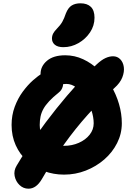

<svg xmlns="http://www.w3.org/2000/svg" viewBox="-20 -1045 806 1160"><path d="M152 95Q121 95 98 73Q75 51 68.5 18.5Q62 -14 81 -45Q134 -134 195 -221Q256 -308 320 -388Q384 -468 446.5 -536.5Q509 -605 564 -656Q593 -683 617 -694Q641 -705 663 -705Q689 -705 706.5 -687Q724 -669 728 -640Q732 -611 719 -577.5Q706 -544 671 -513Q585 -435 510.5 -352Q436 -269 368 -174Q300 -79 233 37Q199 95 152 95ZM367 10Q303 10 245.5 -11.5Q188 -33 144 -72.5Q100 -112 75 -167.5Q50 -223 50 -290Q50 -349 69 -400Q88 -451 117.5 -491Q147 -531 179 -559.5Q211 -588 237.5 -603Q264 -618 277 -618Q312 -618 332 -603Q352 -588 358.5 -566Q365 -544 359 -522Q353 -500 335 -486Q300 -458 277.5 -434Q255 -410 242.5 -387.5Q230 -365 225 -341Q220 -317 220 -290Q220 -247 239.5 -219Q259 -191 292.5 -177.5Q326 -164 367 -164Q415 -164 456 -182Q497 -200 521.5 -231Q546 -262 546 -300Q546 -338 532 -379.5Q518 -421 495 -457Q472 -493 442.5 -515.5Q413 -538 381 -538Q359 -538 348 -533Q337 -528 326 -523Q315 -518 293 -518Q265 -518 245 -538Q225 -558 225 -598Q225 -645 264 -678Q303 -711 374 -711Q431 -711 482.5 -687Q534 -663 576.5 -622Q619 -581 650.5 -528Q682 -475 699 -416.5Q716 -358 716 -300Q716 -237 687.5 -180.5Q659 -124 610 -81.5Q561 -39 498.5 -14.5Q436 10 367 10ZM363 -760Q329 -760 311.5 -774.5Q294 -789 294 -812Q294 -829 301.5 -843Q309 -857 324 -872Q345 -893 356.5 -913.5Q368 -934 378 -964Q392 -999 413.5 -1012Q435 -1025 466 -1025Q507 -1025 529 -1003.5Q551 -982 551 -938Q551 -890 524 -849.5Q497 -809 454 -784.5Q411 -760 363 -760Z"/></svg>

Font: Shantell Sans ExtraBold
Style: Regular
Weight: 800
Designer: Stephen Nixon, Anya Danilova, Shantell Martin
Foundry: Arrow Type
Version: Version 1.011;[c5ecc13dd]